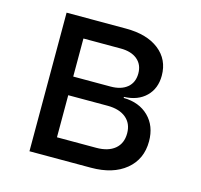

<svg xmlns="http://www.w3.org/2000/svg" viewBox="-85 -643 771 736"><g transform="rotate(15 300.0 -275.0)"><path d="M92 0V-550H328Q411 -550 459 -512.5Q507 -475 507 -411Q507 -360 475 -328.5Q443 -297 388 -295V-291Q450 -290 487.5 -253Q525 -216 525 -155Q525 -84 474 -42Q423 0 336 0ZM180 -320H328Q370 -320 394 -340Q418 -360 418 -396Q418 -431 394 -451Q370 -471 328 -471H180ZM180 -79H336Q383 -79 409.5 -101Q436 -123 436 -163Q436 -202 409.5 -224Q383 -246 336 -246H180Z"/></g></svg>

Font: Liga JetBrainsMono Nerd Font
Style: Regular
Weight: 400
Designer: Philipp Nurullin, Konstantin Bulenkov
Foundry: JetBrains
Version: Version 2.225; ttfautohint (v1.8.3)